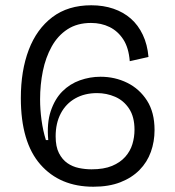

<svg xmlns="http://www.w3.org/2000/svg" viewBox="-20 -694 663 728"><path d="M334 14Q207 14 133 -70.5Q59 -155 59 -322Q59 -426 89 -505Q119 -584 178.5 -629Q238 -674 326 -674Q372 -674 410 -661Q448 -648 476 -623.5Q504 -599 521.5 -562Q539 -525 543 -478L472 -462Q468 -513 447.5 -544.5Q427 -576 395.5 -591.5Q364 -607 325 -607Q273 -607 236 -583Q199 -559 176 -517.5Q153 -476 142.5 -424.5Q132 -373 132 -317Q132 -279 137.5 -238.5Q143 -198 154 -163H163Q157 -227 172.5 -273Q188 -319 216.5 -347.5Q245 -376 283 -389.5Q321 -403 361 -403Q416 -403 462.5 -380Q509 -357 537.5 -312.5Q566 -268 566 -201Q566 -157 552 -118Q538 -79 509 -49.5Q480 -20 436.5 -3Q393 14 334 14ZM327 -52Q374 -52 405 -65Q436 -78 455 -99.5Q474 -121 482 -147.5Q490 -174 490 -202Q490 -251 469.5 -282Q449 -313 416.5 -327Q384 -341 348 -341Q301 -341 265.5 -321Q230 -301 210.5 -264Q191 -227 191 -177Q191 -138 203.5 -113.5Q216 -89 235.5 -75.5Q255 -62 279 -57Q303 -52 327 -52Z"/></svg>

Font: Bricolage Grotesque 36pt Light
Style: Regular
Weight: 300
Designer: Mathieu Triay
Foundry: Atelier Triay
Version: Version 1.001;gftools[0.9.33.dev8+g029e19f]